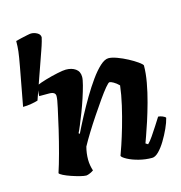

<svg xmlns="http://www.w3.org/2000/svg" viewBox="-149 -798 840 892"><g transform="rotate(-15 271.0 -352.0)"><path d="M-44.2 -384 -10 -568Q-1.5 -614 1.4 -638Q4.2 -662 4.2 -688Q14.7 -691 30.3 -694.5Q46 -698 60.3 -701Q74.5 -704 79.3 -704Q94.5 -704 108.7 -696Q123 -688 123 -674Q123 -672 118.2 -655Q113.5 -638 104.9 -614L28 -395Q15.6 -391 -4.8 -387.5Q-25.2 -384 -44.2 -384ZM158 0Q147 0 127.5 -5Q108 -10 87.5 -17Q67 -24 52 -31.5Q37 -39 35 -44Q47 -80 61 -132Q75 -184 88 -239Q101 -294 110 -337Q115 -359 117 -372Q119 -385 119 -393Q119 -413 88 -413H41Q41 -426 44 -441Q47 -456 49 -464Q64 -471 93 -479.5Q122 -488 150.5 -494Q179 -500 192 -500Q220 -500 238.5 -487Q257 -474 257 -448Q257 -435 250 -408.5Q243 -382 232.5 -350Q222 -318 210 -287Q198 -256 188 -232Q178 -208 173 -199L178 -195Q195 -230 216.5 -270.5Q238 -311 262 -351.5Q286 -392 310 -425.5Q334 -459 356.5 -479.5Q379 -500 397 -500Q413 -500 437.5 -491Q462 -482 486.5 -469Q511 -456 528.5 -443.5Q546 -431 548 -425Q548 -388 540 -343.5Q532 -299 519.5 -253.5Q507 -208 494.5 -169.5Q482 -131 472.5 -105Q463 -79 461 -73L472 -66Q483 -76 497 -96.5Q511 -117 525.5 -139.5Q540 -162 550 -178Q559 -178 571 -173Q583 -168 585 -163Q580 -142 567.5 -114.5Q555 -87 539 -60.5Q523 -34 506 -17Q489 0 474 0Q442 0 411 -8Q380 -16 358.5 -27.5Q337 -39 334 -47Q339 -60 350.5 -94Q362 -128 375.5 -174.5Q389 -221 400.5 -271Q412 -321 417 -364Q404 -377 391.5 -384Q379 -391 373 -391Q368 -391 352.5 -372.5Q337 -354 316 -324Q295 -294 271.5 -259Q248 -224 227 -190Q206 -156 192 -130Q184 -100 184 -69Q184 -55 186.5 -41Q189 -27 193 -15Q186 -10 176 -5.5Q166 -1 158 0Z"/></g></svg>

Font: Texturina Black
Style: Italic
Weight: 900
Italic angle: -11°
Designer: Guillermo Torres Carreño
Foundry: Omnibus-Type
Version: Version 1.002; ttfautohint (v1.8.3)